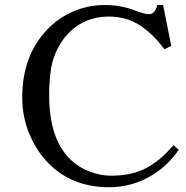

<svg xmlns="http://www.w3.org/2000/svg" viewBox="-20 -747 757 780"><path d="M70.3 -351.6Q70.3 -522.5 173.8 -628.9Q219.2 -675.8 279.3 -701.2Q339.4 -726.6 406.2 -726.6Q469.7 -726.6 523.4 -706.1Q565.9 -689.5 585 -689.5Q598.1 -689.5 606 -698.5Q613.8 -707.5 619.1 -726.6H642.6L675.8 -560.5L647.5 -546.9Q602.1 -609.4 547.6 -644.5Q493.2 -679.7 421.9 -679.7Q355.5 -679.7 303.5 -648.2Q251.5 -616.7 218.8 -558.6Q195.8 -518.1 187.7 -469.7Q179.7 -421.4 179.7 -359.4Q179.7 -185.5 263.7 -101.6Q297.4 -67.9 343 -50.5Q388.7 -33.2 429.7 -33.2Q515.1 -33.2 573.2 -63.7Q631.3 -94.2 684.6 -157.2L706.1 -138.7Q658.2 -67.9 583.5 -27.1Q508.8 13.7 423.8 13.7Q287.1 13.7 195.3 -66.4Q137.7 -116.7 104 -191.7Q70.3 -266.6 70.3 -351.6Z"/></svg>

Font: Theano Old Style
Style: Regular
Weight: 400
Designer: Alexey Kryukov
Version: Version 2.00